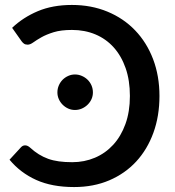

<svg xmlns="http://www.w3.org/2000/svg" viewBox="-20 -748 707 776"><path d="M81.5 -160.5Q91.5 -160.5 101.5 -151.5Q119 -135.5 136.8 -124.5Q154.5 -113.5 174.5 -106.2Q194.5 -99 218.2 -95.8Q242 -92.5 272 -92.5Q321 -92.5 363.5 -110.5Q406 -128.5 437.5 -162.8Q469 -197 487 -246.8Q505 -296.5 505 -360Q505 -423 487.8 -472.5Q470.5 -522 439.5 -556.5Q408.5 -591 365.5 -609Q322.5 -627 271 -627Q226.5 -627 196.8 -617.8Q167 -608.5 147.2 -597.2Q127.5 -586 114.8 -576.8Q102 -567.5 92 -567.5Q82.5 -567.5 77 -571.5Q71.5 -575.5 67.5 -581L29 -635.5Q73 -677.5 132.8 -702.8Q192.5 -728 270.5 -728Q349 -728 414.2 -701Q479.5 -674 526.2 -625.2Q573 -576.5 598.8 -508.8Q624.5 -441 624.5 -360Q624.5 -279 600 -211.5Q575.5 -144 530.5 -95.2Q485.5 -46.5 421.8 -19.2Q358 8 279.5 8Q190 8 126.2 -20.8Q62.5 -49.5 18.5 -102.5L65 -153Q72 -160.5 81.5 -160.5ZM355.5 -374.5Q355.5 -360 349.8 -347.2Q344 -334.5 334 -324.8Q324 -315 310.8 -309.2Q297.5 -303.5 283 -303.5Q268.5 -303.5 255.8 -309.2Q243 -315 233.2 -324.8Q223.5 -334.5 217.8 -347.2Q212 -360 212 -374.5Q212 -389.5 217.8 -402.8Q223.5 -416 233.2 -425.8Q243 -435.5 255.8 -441.2Q268.5 -447 283 -447Q297.5 -447 310.8 -441.2Q324 -435.5 334 -425.8Q344 -416 349.8 -402.8Q355.5 -389.5 355.5 -374.5Z"/></svg>

Font: Lato 2
Style: Regular
Weight: 600
Designer: Lukasz Dziedzic with Adam Twardoch and Botio Nikoltchev
Foundry: tyPoland Lukasz Dziedzic
Version: Version 2.015; 2015-08-06; http://www.latofonts.com/